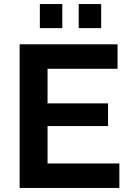

<svg xmlns="http://www.w3.org/2000/svg" viewBox="-20 -929 644 949"><path d="M177 -790V-909H288V-790ZM369 -790V-909H480V-790ZM570 -121V0H77V-710H561V-589H215V-418H514V-306H215V-121Z"/></svg>

Font: Oxford Sans
Style: Bold
Weight: 700
Designer: Matt McInerney, Pablo Impallari, Rodrigo Fuenzalida
Foundry: Matt McInerney, Pablo Impallari, Rodrigo Fuenzalida
Version: Version 3.000g; ttfautohint (v1.5) -l 8 -r 28 -G 28 -x 14 -D